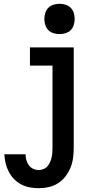

<svg xmlns="http://www.w3.org/2000/svg" viewBox="-20 -770 540 1013"><path d="M184 223Q160 223 136.5 218.5Q113 214 92 203Q71 192 54 174.5Q37 157 26 135.5Q15 114 9.5 90.5Q4 67 3 44H115Q115 59 119 74Q123 89 132 101.5Q141 114 155 120.5Q169 127 184 127Q197 127 209.5 122Q222 117 230.5 107Q239 97 244 85.5Q249 74 252 61.5Q255 49 256 36Q257 23 257 10V-424H138V-520H369V10Q369 37 365.5 63.5Q362 90 352 114.5Q342 139 325.5 160.5Q309 182 286.5 196.5Q264 211 237.5 217Q211 223 184 223ZM294 -590Q278 -590 262 -595Q246 -600 235 -611Q224 -622 219 -638Q214 -654 214 -670Q214 -686 219 -702Q224 -718 235 -729Q246 -740 262 -745Q278 -750 294 -750Q310 -750 326 -745Q342 -740 353 -729Q364 -718 369 -702Q374 -686 374 -670Q374 -654 369 -638Q364 -622 353 -611Q342 -600 326 -595Q310 -590 294 -590Z"/></svg>

Font: Iosevka Web
Style: Bold
Weight: 700
Monospace: yes
Designer: Belleve Invis
Foundry: Belleve Invis
Version: Version 28.0.3; ttfautohint (v1.8.3)